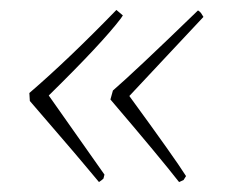

<svg xmlns="http://www.w3.org/2000/svg" viewBox="-20 -409 454 386"><path d="M179 -43Q168 -56 150.5 -77Q133 -98 101.5 -134.5Q70 -171 40 -206L39 -222Q117 -289 214 -389L227 -378L223 -372Q185 -322 78 -217L190 -58L188 -50Q185 -47 179 -43ZM340 -43Q301 -93 202 -209L207 -227Q251 -265 378 -388Q380 -387 381.5 -385.5Q383 -384 384 -383L389 -375L240 -216Q332 -90 354 -55L349 -47Z"/></svg>

Font: Albura ExtraLight
Style: Italic
Weight: 156
Italic angle: -7°
Designer: Mercedes Jáuregui
Foundry: Omnibus-Type Team
Version: Version 1.000